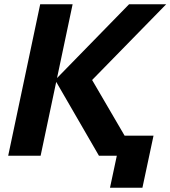

<svg xmlns="http://www.w3.org/2000/svg" viewBox="-20 -730 799 900"><path d="M495.6 150 547.6 -94H699.6L647.6 150ZM443.8 0 238.4 -355H411.8L619 0ZM18.4 0 168.4 -710H320.4L170.4 0ZM238.4 -355 585 -710H759L411.8 -355Z"/></svg>

Font: Geist
Style: Italic
Weight: 400
Italic angle: -12°
Designer: Basement.studio, Andrés Briganti, Mateo Zaragoza
Foundry: Basement.studio, Vercel, Andrés Briganti, Guido Ferreyra, Mateo Zaragoza
Version: Version 1.500